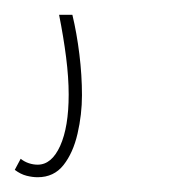

<svg xmlns="http://www.w3.org/2000/svg" viewBox="-24 -20 244 260"><path d="M-4 210 4 195Q9 199 15 201Q21 203 27 203Q46 203 57.5 177.5Q69 152 69 108Q69 85 65.5 57.5Q62 30 56 0H74Q80 25 83.5 53.5Q87 82 87 109Q87 135 81 161Q75 187 62 203.5Q49 220 27 220Q20 220 12 218Q4 216 -4 210Z"/></svg>

Font: Georama ExtraCondensed Thin
Style: Italic
Weight: 100
Width: 2
Italic angle: -9°
Designer: Jean-Baptiste Levee
Foundry: Production Type
Version: Version 1.001